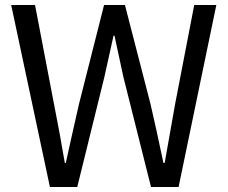

<svg xmlns="http://www.w3.org/2000/svg" viewBox="-20 -753 918 773"><path d="M25 -733H121L220 -216L241 -97H245Q262 -176 298 -334L399 -733H483L586 -334Q607 -244 638 -97H643L685 -334L762 -733H851L699 0H588L477 -442L441 -609H437L400 -442L291 0H181Z"/></svg>

Font: `nÑOSR
Style: Regular
Weight: 400
Designer: Ryoko NISHIZUKA ¬âXZm¬º[P (kana & ideographs); Paul D. Hunt (Latin, Greek & Cyrillic); Wenlong ZHANG _ e¬á¬ü¬ô (bopomof
Foundry: Adobe Systems Incorporated
Version: Version 1.00 June 24, 2014, initial release